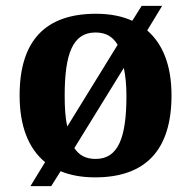

<svg xmlns="http://www.w3.org/2000/svg" viewBox="-20 -596 654 656"><path d="M134 -42 84 40H155L187 -11C221 3 260 10 305 10C476 10 566 -82 566 -270C566 -373 536 -446 483 -492L534 -576H464L432 -525C397 -541 355 -549 308 -549C136 -549 47 -458 47 -270C47 -164 78 -88 134 -42ZM382 -443 210 -164C203 -193 201 -229 201 -270C201 -413 229 -485 306 -485C342 -485 365 -471 382 -443ZM307 -53C273 -53 251 -65 234 -90L403 -364C409 -336 412 -304 412 -268C412 -126 384 -53 307 -53Z"/></svg>

Font: Noto Serif Telugu
Style: Bold
Weight: 700
Designer: Jelle Bosma - Monotype Design Team
Foundry: Monotype Imaging Inc.
Version: Version 2.005